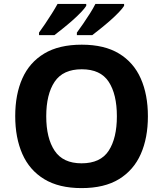

<svg xmlns="http://www.w3.org/2000/svg" viewBox="-20 -954 836 984"><path d="M738 -358Q738 -247 701.5 -164.5Q665 -82 590 -36Q515 10 398 10Q282 10 206.5 -36Q131 -82 94.5 -165Q58 -248 58 -359Q58 -470 94.5 -552Q131 -634 206.5 -679.5Q282 -725 399 -725Q515 -725 590 -679.5Q665 -634 701.5 -551.5Q738 -469 738 -358ZM217 -358Q217 -246 260 -181.5Q303 -117 398 -117Q495 -117 537 -181.5Q579 -246 579 -358Q579 -471 537 -535Q495 -599 399 -599Q303 -599 260 -535Q217 -471 217 -358ZM616 -924Q608 -911 589 -891Q570 -871 545 -849Q520 -827 495.5 -807.5Q471 -788 453 -774H374V-787Q388 -806 406 -832Q424 -858 441 -885Q458 -912 469 -934H616ZM422 -924Q414 -911 395 -891Q376 -871 351 -849Q326 -827 301.5 -807.5Q277 -788 259 -774H180V-787Q194 -806 211.5 -832Q229 -858 246 -885Q263 -912 275 -934H422Z"/></svg>

Font: Noto Sans Tamil
Style: Bold
Weight: 700
Designer: Jelle Bosma - Monotype Design Team
Foundry: Monotype Imaging Inc.
Version: Version 2.004; ttfautohint (v1.8.4.7-5d5b)